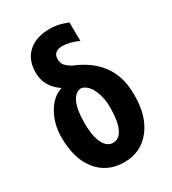

<svg xmlns="http://www.w3.org/2000/svg" viewBox="-188 -868 874 976"><g transform="rotate(-30 248.5 -379.5)"><path d="M86.9 -609.9Q86.9 -684.1 132.6 -725.8Q178.2 -767.6 259.8 -767.6Q297.9 -767.6 331.1 -756.8L363.3 -746.1L364.7 -636.7Q311 -659.7 272.5 -659.7Q217.8 -659.7 217.8 -613.3Q217.8 -590.8 230.5 -575.7Q243.2 -560.5 268.6 -547.4Q455.1 -470.2 464.4 -287.1L464.8 -256.3Q464.8 -136.2 406.5 -63.2Q348.1 9.8 251 9.8Q153.3 9.8 94.7 -61Q36.1 -131.8 36.1 -258.8Q36.1 -337.4 71.5 -398.7Q106.9 -460 160.6 -476.1L159.2 -479Q86.9 -528.8 86.9 -609.9ZM173.8 -262.7Q173.8 -189 194.1 -146.7Q214.4 -104.5 251 -104.5Q287.1 -104.5 306.9 -145.8Q326.7 -187 326.7 -272.5Q326.7 -327.6 305.9 -372.1Q285.2 -416.5 249.5 -426.3Q213.4 -426.3 193.6 -384.5Q173.8 -342.8 173.8 -262.7Z"/></g></svg>

Font: Roboto Condensed
Style: Bold
Weight: 700
Designer: Google
Version: Version 2.134; 2016